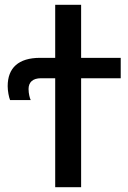

<svg xmlns="http://www.w3.org/2000/svg" viewBox="-20 -780 532 800"><path d="M210 0H318V-454H483V-539H318V-760H210V-539H147C57 -539 12 -497 12 -421C12 -401 17 -375 22 -363H108C104 -371 99 -390 99 -409C99 -437 116 -454 151 -454H210Z"/></svg>

Font: Noto Sans Thai Medium
Style: Regular
Weight: 500
Designer: Monotype Design Team
Foundry: Monotype Imaging Inc.
Version: Version 1.901